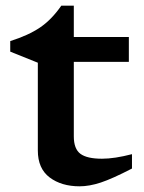

<svg xmlns="http://www.w3.org/2000/svg" viewBox="-20 -644 507 675"><path d="M239.5 -164.5Q239.5 -120.5 262.8 -103.2Q286 -86 338.5 -86Q382.5 -86 444 -102V-51.5Q374.5 -15.5 334.2 -2.2Q294 11 260 11Q196 11 154.5 -20.2Q113 -51.5 113 -115V-423.5L16 -462.5V-499.5Q80.5 -520 121 -547.5Q161.5 -575 195.5 -624H239.5V-514H433V-426.5H239.5Z"/></svg>

Font: Newsreader Caption Medium
Style: Regular
Weight: 500
Designer: Hugues Gentile
Foundry: Production Type
Version: Version 1.001